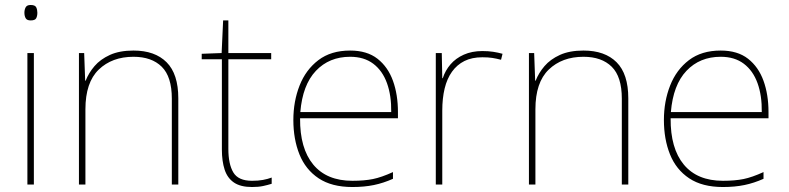

<svg xmlns="http://www.w3.org/2000/svg" viewBox="-20 -741 3167 771"><path d="M116 -528V0H90V-528ZM103 -721Q121 -721 125.5 -711.5Q130 -702 130 -690Q130 -677 125.5 -668Q121 -659 103 -659Q88 -659 83 -668Q78 -677 78 -690Q78 -702 83 -711.5Q88 -721 103 -721Z M516 -538Q602 -538 649 -491Q696 -444 696 -346V0H670V-345Q670 -433 629.5 -473Q589 -513 516 -513Q430 -513 376.5 -461.5Q323 -410 323 -302V0H297V-528H318L322 -417H324Q336 -448 359.5 -475.5Q383 -503 421.5 -520.5Q460 -538 516 -538Z M992 -15Q1017 -15 1036 -18.5Q1055 -22 1071 -28V-3Q1055 2 1036.5 6Q1018 10 992 10Q946 10 919.5 -8Q893 -26 882 -60Q871 -94 871 -140V-503H790V-525L870 -528L876 -659H897V-528H1069V-503H897V-143Q897 -82 917 -48.5Q937 -15 992 -15Z M1386 -538Q1454 -538 1496 -505Q1538 -472 1558 -416.5Q1578 -361 1578 -291V-266H1185Q1184 -145 1238 -80Q1292 -15 1395 -15Q1443 -15 1477.5 -22Q1512 -29 1558 -50V-23Q1520 -6 1481.5 2Q1443 10 1395 10Q1312 10 1259.5 -25Q1207 -60 1182.5 -121Q1158 -182 1158 -259Q1158 -334 1183 -397.5Q1208 -461 1258.5 -499.5Q1309 -538 1386 -538ZM1386 -513Q1302 -513 1248.5 -456.5Q1195 -400 1186 -291H1551Q1552 -357 1534 -407Q1516 -457 1479 -485Q1442 -513 1386 -513Z M1917 -536Q1941 -536 1960.5 -533Q1980 -530 1998 -525L1992 -501Q1973 -506 1956.5 -508.5Q1940 -511 1917 -511Q1875 -511 1845 -496Q1815 -481 1795 -453Q1775 -425 1765.5 -385.5Q1756 -346 1756 -297V0H1730V-528H1754L1756 -427H1758Q1768 -458 1789 -482.5Q1810 -507 1842.5 -521.5Q1875 -536 1917 -536Z M2323 -538Q2409 -538 2456 -491Q2503 -444 2503 -346V0H2477V-345Q2477 -433 2436.5 -473Q2396 -513 2323 -513Q2237 -513 2183.5 -461.5Q2130 -410 2130 -302V0H2104V-528H2125L2129 -417H2131Q2143 -448 2166.5 -475.5Q2190 -503 2228.5 -520.5Q2267 -538 2323 -538Z M2874 -538Q2942 -538 2984 -505Q3026 -472 3046 -416.5Q3066 -361 3066 -291V-266H2673Q2672 -145 2726 -80Q2780 -15 2883 -15Q2931 -15 2965.5 -22Q3000 -29 3046 -50V-23Q3008 -6 2969.5 2Q2931 10 2883 10Q2800 10 2747.5 -25Q2695 -60 2670.5 -121Q2646 -182 2646 -259Q2646 -334 2671 -397.5Q2696 -461 2746.5 -499.5Q2797 -538 2874 -538ZM2874 -513Q2790 -513 2736.5 -456.5Q2683 -400 2674 -291H3039Q3040 -357 3022 -407Q3004 -457 2967 -485Q2930 -513 2874 -513Z"/></svg>

Font: Noto Sans Thai Thin
Style: Regular
Weight: 250
Designer: Monotype Design Team
Foundry: Monotype Imaging Inc.
Version: Version 2.001